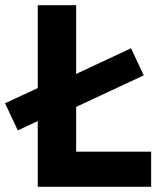

<svg xmlns="http://www.w3.org/2000/svg" viewBox="-40 -720 636 740"><path d="M28.5 -217.5 -20.5 -322 170 -410.5V-396L465 -534L514 -429.5L170 -269V-283.5ZM105.5 0V-700H253.5V-135.5H542.5V0Z"/></svg>

Font: Geologica SemiBold
Style: Regular
Weight: 600
Designer: Sindre Bremnes, Frode Helland
Foundry: Monokrom Skriftforlag AS
Version: Version 1.010;gftools[0.9.28]